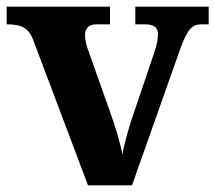

<svg xmlns="http://www.w3.org/2000/svg" viewBox="-20 -556 646 576"><path d="M80 -435 244 0H376L521 -410C544 -474 559 -483 586 -483H606V-536H386V-483H415C438 -483 454 -476 454 -454C454 -436 449 -417 443 -399L375 -198C366 -171 353 -125 347 -93C341 -127 326 -176 311 -218L244 -407C240 -418 235 -435 235 -451C235 -472 248 -483 268 -483H310V-536H0V-483C44 -483 66 -473 80 -435Z"/></svg>

Font: Noto Nastaliq Urdu
Style: Bold
Weight: 700
Designer: Monotype Design Team (Patrick Giasson: type design, Kamal Mansour: OpenType code, Glenda Bellarosa). Updated by Simon Co
Foundry: Monotype Imaging Inc., Simon Cozens
Version: Version 3.009